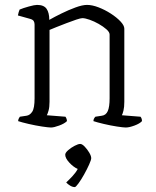

<svg xmlns="http://www.w3.org/2000/svg" viewBox="-20 -520 636 783"><path d="M188 0Q178 0 151.5 -4Q125 -8 97 -14.5Q69 -21 54 -26Q54 -32 57 -37.5Q60 -43 61 -44L88 -48Q102 -50 111.5 -64.5Q121 -79 121 -119V-420Q121 -428 117.5 -434Q114 -440 103 -443L53 -457Q56 -472 60 -481Q74 -487 97.5 -493.5Q121 -500 131 -500Q159 -500 170 -484Q181 -468 181 -439Q202 -451 230.5 -465Q259 -479 287.5 -489.5Q316 -500 335 -500Q356 -500 382 -490Q408 -480 432 -464.5Q456 -449 471.5 -432.5Q487 -416 487 -403V-105Q487 -83 483.5 -69Q480 -55 477 -50L553 -44Q559 -37 559 -26Q550 -16 528.5 -8Q507 0 493 0Q483 0 457 -4Q431 -8 403.5 -14.5Q376 -21 361 -26Q361 -32 363.5 -36.5Q366 -41 369 -44L395 -48Q412 -50 419.5 -67Q427 -84 427 -119V-379Q427 -389 414 -400.5Q401 -412 382.5 -422.5Q364 -433 345.5 -439.5Q327 -446 316 -446Q309 -446 291 -440Q273 -434 251 -425.5Q229 -417 210 -409.5Q191 -402 182 -398V-105Q182 -83 178 -69Q174 -55 171 -50L247 -44Q253 -35 253 -26Q243 -16 221.5 -8Q200 0 188 0ZM285 243Q276 243 266 237Q256 231 250 224Q262 213 275.5 198.5Q289 184 297 169Q279 161 262.5 143Q246 125 246 111Q246 103 258 92.5Q270 82 284.5 74.5Q299 67 307 67Q315 67 325.5 78Q336 89 344 102.5Q352 116 352 125Q352 132 343.5 151Q335 170 323 191.5Q311 213 300 228Q289 243 285 243Z"/></svg>

Font: Texturina Thin
Style: Regular
Weight: 100
Designer: Guillermo Torres Carreño
Foundry: Omnibus-Type
Version: Version 1.002; ttfautohint (v1.8.3)